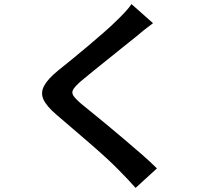

<svg xmlns="http://www.w3.org/2000/svg" viewBox="-20 -839 1040 936"><path d="M726 -726Q704 -710 681.5 -692Q659 -674 643 -660Q618 -640 583 -612Q548 -584 509.5 -553Q471 -522 435 -493Q399 -464 373 -442Q346 -418 337 -403Q328 -388 337.5 -373Q347 -358 376 -333Q400 -313 435 -285Q470 -257 510.5 -223Q551 -189 593 -153.5Q635 -118 674.5 -83.5Q714 -49 745 -18L641 77Q602 33 559 -10Q535 -35 498 -69Q461 -103 417.5 -140.5Q374 -178 331.5 -214.5Q289 -251 255 -280Q206 -322 191.5 -355Q177 -388 195.5 -421.5Q214 -455 263 -495Q292 -518 330.5 -549.5Q369 -581 410 -615.5Q451 -650 487.5 -682Q524 -714 549 -739Q569 -758 589.5 -780Q610 -802 621 -819Z"/></svg>

Font: Noto Sans TC SemiBold
Style: Regular
Weight: 600
Designer: Ryoko NISHIZUKA  (kana, bopomofo & ideographs); Paul D. Hunt (Latin, Greek & Cyrillic); Sandoll Communications , Soo-you
Foundry: Adobe
Version: Version 2.004-H2;hotconv 1.0.118;makeotfexe 2.5.65603